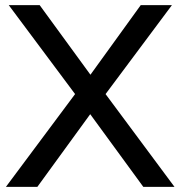

<svg xmlns="http://www.w3.org/2000/svg" viewBox="-20 -725 700 745"><path d="M3 0 287 -381V-339L14 -705H134L347 -413H315L526 -705H647L374 -339V-381L657 0H536L311 -308H349L125 0Z"/></svg>

Font: Nunito Sans 12pt ExtraLight 12pt SemiBold
Style: Regular
Weight: 600
Version: Version 3.101;gftools[0.9.27]